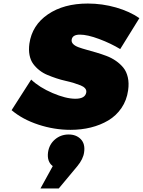

<svg xmlns="http://www.w3.org/2000/svg" viewBox="-20 -731 812 1091"><path d="M45.9 -105 157.2 -278.8Q203.6 -234.4 279.1 -202.1Q354.5 -169.9 408.2 -169.9Q464.4 -169.9 470.2 -206.1Q472.2 -219.2 463.4 -229.2Q454.6 -239.3 438.2 -245.8Q421.9 -252.4 399.7 -259.3Q377.4 -266.1 352.1 -271.7Q326.7 -277.3 300.3 -286.1Q273.9 -294.9 249.3 -305.2Q224.6 -315.4 203.9 -331.8Q183.1 -348.1 168.5 -368.2Q153.8 -388.2 147.9 -417.7Q142.1 -447.3 147 -482.9Q162.1 -587.9 252.2 -649.4Q342.3 -710.9 479 -710.9Q561 -710.9 639.2 -688.5Q717.3 -666 772 -627.9L663.1 -452.1Q609.9 -484.4 543.5 -509.3Q477.1 -534.2 434.1 -534.2Q391.1 -534.2 387.2 -504.9Q385.3 -491.2 396 -480.5Q406.7 -469.7 426.8 -462.4Q446.8 -455.1 472.9 -448Q499 -440.9 527.8 -432.4Q556.6 -423.8 585.2 -413.1Q613.8 -402.3 638.4 -385.3Q663.1 -368.2 680.9 -346.4Q698.7 -324.7 706.3 -291.5Q713.9 -258.3 708 -217.8Q700.2 -161.1 670.2 -117.2Q640.1 -73.2 595.2 -46.6Q550.3 -20 496.1 -6.6Q441.9 6.8 380.9 6.8Q288.1 6.8 197.8 -22.9Q107.4 -52.7 45.9 -105ZM210 339.8 279.8 212.9Q246.1 187.5 252.9 134.8Q259.3 89.8 292.2 61.5Q325.2 33.2 370.1 33.2Q413.1 33.2 439 59.8Q464.8 86.4 458 133.8Q453.1 172.9 418.9 213.9L314 339.8Z"/></svg>

Font: Trueno Black
Style: Italic
Weight: 900
Designer: Julieta Ulanovsky
Foundry: Julieta Ulanovsky
Version: Version 3.001b | FøM Fix